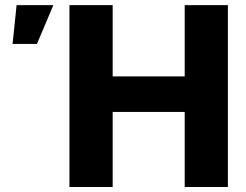

<svg xmlns="http://www.w3.org/2000/svg" viewBox="-20 -748 986 768"><path d="M257.8 0V-727.5H430.7V-442.4H718.8V-727.5H891.6V0H718.8V-300.3H430.7V0ZM30.3 -572.3 46.4 -727.5H193.4L127.9 -572.3Z"/></svg>

Font: Inter 17pt ExtraBold
Style: Regular
Weight: 800
Version: Version 4.001;git-66647c0bb